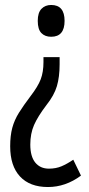

<svg xmlns="http://www.w3.org/2000/svg" viewBox="-20 -560 358 773"><path d="M220 -301Q220 -250 209 -213Q198 -176 167 -137Q132 -91 117 -56.5Q102 -22 102 22Q102 70 122 94.5Q142 119 177 119Q205 119 227.5 109.5Q250 100 275 83L306 147Q244 193 173 193Q100 193 60.5 150.5Q21 108 21 29Q21 -14 29.5 -45.5Q38 -77 56.5 -106.5Q75 -136 103 -173Q133 -212 144 -241Q155 -270 155 -310V-330H220ZM240 -476Q240 -412 186 -412Q161 -412 146.5 -427Q132 -442 132 -476Q132 -509 147 -524.5Q162 -540 186 -540Q240 -540 240 -476Z"/></svg>

Font: Noto Sans Gurmukhi ExtraCondensed
Style: Regular
Weight: 400
Width: 2
Designer: Jelle Bosma - Monotype Design Team
Foundry: Monotype Imaging Inc.
Version: Version 2.004; ttfautohint (v1.8.4.7-5d5b)